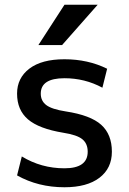

<svg xmlns="http://www.w3.org/2000/svg" viewBox="-20 -780 544 810"><path d="M252 -450Q152 -450 152 -385Q152 -354 175.5 -336.5Q199 -319 257 -310Q362 -294 407 -253.5Q452 -213 452 -140Q452 -70 399.5 -30Q347 10 252 10Q141 10 52 -40L72 -120Q154 -70 252 -70Q350 -70 350 -140Q350 -174 327.5 -192.5Q305 -211 247 -220Q144 -237 98 -276.5Q52 -316 52 -385Q52 -451 104 -490.5Q156 -530 252 -530Q351 -530 432 -490L412 -410Q338 -450 252 -450ZM252 -760H392L242 -590H142Z"/></svg>

Font: Mplus 1p Medium
Style: Regular
Weight: 500
Version: Version 1.061